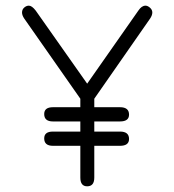

<svg xmlns="http://www.w3.org/2000/svg" viewBox="-20 -653 621 685"><path d="M66.4 -586.9Q58.6 -598.6 58.6 -608.4Q58.6 -619.1 66.4 -626Q74.2 -632.8 83 -632.8Q93.8 -632.8 107.4 -615.2L291 -354.5L473.6 -615.2Q485.4 -632.8 499 -632.8Q506.8 -632.8 515.1 -625.5Q523.4 -618.2 523.4 -608.4Q523.4 -598.6 515.6 -586.9L316.4 -300.8V-270.5H408.2Q440.4 -270.5 440.4 -244.1Q440.4 -219.7 408.2 -219.7H316.4V-183.6H408.2Q440.4 -183.6 440.4 -157.2Q440.4 -132.8 408.2 -132.8H316.4V-19.5Q316.4 11.7 291 11.7Q266.6 11.7 266.6 -19.5V-132.8H168.9Q137.7 -132.8 137.7 -159.2Q137.7 -183.6 168.9 -183.6H266.6V-219.7H168.9Q137.7 -219.7 137.7 -246.1Q137.7 -270.5 168.9 -270.5H266.6V-300.8Z"/></svg>

Font: Jura
Style: Book
Weight: 400
Version: Version 2.3